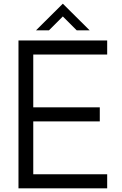

<svg xmlns="http://www.w3.org/2000/svg" viewBox="-20 -1019 660 1039"><path d="M465 -855H395L320 -930L245 -855H175L320 -999ZM560 0H80V-800H560V-724H160V-438H520V-362H160V-76H560Z"/></svg>

Font: Gauge
Style: Regular
Weight: 400
Designer: Daniel Pimley
Foundry: Daniel Pimley
Version: Version 2.0